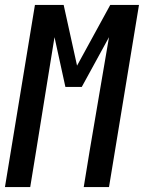

<svg xmlns="http://www.w3.org/2000/svg" viewBox="-36 -755 581 775"><path d="M-16 0 105 -735H221L275 -490L409 -735H525L404 0H302L326 -147Q345 -262 365 -376.5Q385 -491 404 -605L294 -404H228L184 -605Q165 -491 147 -376.5Q129 -262 110 -147L86 0Z"/></svg>

Font: Iosevka Curly Semibold
Style: Italic
Weight: 600
Italic angle: -9°
Monospace: yes
Designer: Belleve Invis
Foundry: Belleve Invis
Version: Version 22.1.2; ttfautohint (v1.8.4)